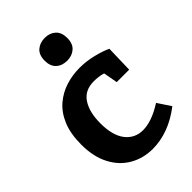

<svg xmlns="http://www.w3.org/2000/svg" viewBox="-233 -875 981 981"><g transform="rotate(-45 258.0 -384.0)"><path d="M273 12Q204 12 148.5 -20Q93 -52 61 -113.5Q29 -175 29 -262Q29 -341 52 -395.5Q75 -450 114 -483Q153 -516 201 -531Q249 -546 300 -546Q348 -546 397 -534Q446 -522 477 -507L473 -360H383L369 -437Q354 -442 336 -444Q318 -446 303 -446Q238 -446 206.5 -398.5Q175 -351 175 -270Q175 -182 210.5 -136.5Q246 -91 305 -91Q369 -91 450 -143L497 -72Q441 -29 384.5 -8.5Q328 12 273 12ZM282 -616Q245 -616 222.5 -637Q200 -658 200 -697Q200 -739 223.5 -759.5Q247 -780 283 -780Q318 -780 341 -759.5Q364 -739 364 -698Q364 -657 340.5 -636.5Q317 -616 282 -616Z"/></g></svg>

Font: Bitter
Style: Bold
Weight: 700
Designer: Sol Matas, and Bitter project Authors
Foundry: Sol Matas
Version: Version 2.001